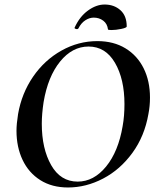

<svg xmlns="http://www.w3.org/2000/svg" viewBox="-20 -818 695 850"><path d="M53 -239Q53 -269 60 -313Q76 -405 126.5 -478.5Q177 -552 252 -594Q327 -636 411 -636Q483 -636 535.5 -604Q588 -572 616 -515.5Q644 -459 644 -386Q644 -348 637 -313Q620 -215 566 -141Q512 -67 436.5 -27.5Q361 12 281 12Q210 12 158.5 -20.5Q107 -53 80 -110Q53 -167 53 -239ZM523 -260Q531 -304 531 -357Q531 -468 489 -540Q447 -612 372 -612Q300 -612 246 -545.5Q192 -479 173 -366Q165 -313 165 -270Q165 -160 206.5 -87Q248 -14 324 -14Q395 -14 449.5 -80.5Q504 -147 523 -260ZM395 -740Q376 -740 357.5 -728Q339 -716 327 -692Q324 -689 321 -689Q317 -689 313 -691Q309 -693 310 -695Q332 -744 369 -771Q406 -798 443 -798Q485 -798 513 -773Q541 -748 541 -701Q541 -695 517 -690Q493 -685 473 -685Q458 -685 458 -688Q455 -713 437 -726.5Q419 -740 395 -740Z"/></svg>

Font: Cormorant Garamond
Style: Bold Italic
Weight: 700
Italic angle: -10°
Designer: Christian Thalmann (Catharsis Fonts)
Foundry: Catharsis Fonts
Version: Version 4.000